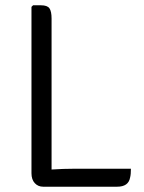

<svg xmlns="http://www.w3.org/2000/svg" viewBox="-20 -706 546 726"><path d="M262 -68H475Q475 -46 472 -35Q466 0 423 0H143Q124 0 111.5 -13.5Q99 -27 99 -51V-680L105 -686H135Q159 -686 167 -674.5Q175 -663 175 -636V-65Q220 -68 262 -68Z"/></svg>

Font: Signika
Style: Light
Weight: 300
Designer: Anna Giedrys
Foundry: Anna Giedrys
Version: Version 1.001